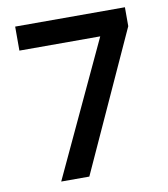

<svg xmlns="http://www.w3.org/2000/svg" viewBox="-78 -741 705 807"><g transform="rotate(-10 275.0 -337.5)"><path d="M118.3 0 385.8 -572.5H40.8V-675H509.2V-594.2L238.3 0Z"/></g></svg>

Font: Funnel Sans Medium
Style: Regular
Weight: 500
Version: Version 1.000; Beta; Release 5; Build 24; ttfautohint (v1.8.